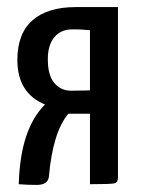

<svg xmlns="http://www.w3.org/2000/svg" viewBox="-20 -520 398 542"><path d="M118 -21Q115 2 84 2Q55 2 33 0Q37 -155 107 -225Q29 -257 29 -351Q29 -425 71.5 -462.5Q114 -500 194 -500H313V-19Q313 -5 303 -2.5Q293 0 234 0V-199H173Q129 -147 118 -21ZM115 -353Q115 -307 133.5 -285.5Q152 -264 180 -264Q201 -264 217 -264.5Q233 -265 234 -265V-435H231Q228 -435 223 -435.5Q218 -436 212 -436.5Q206 -437 198 -437Q190 -437 183 -437Q152 -437 133.5 -415Q115 -393 115 -353Z"/></svg>

Font: Yanone Kaffeesatz
Style: Regular
Weight: 400
Designer: Yanone (Cyrillic: Daniel Pouzeot)
Foundry: Yanone
Version: Version 1.003;PS 001.003;hotconv 1.0.88;makeotf.lib2.5.64775